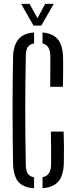

<svg xmlns="http://www.w3.org/2000/svg" viewBox="-20 -974 390 1000"><path d="M157.5 6.5Q99.5 2.5 74.5 -28.2Q49.5 -59 48 -124Q45.5 -265 45.5 -399.8Q45.5 -534.5 48 -675.5Q49 -735 74.8 -767.8Q100.5 -800.5 157.5 -805V-748Q135.5 -744 125.2 -729.5Q115 -715 114.5 -685Q111.5 -537 111.5 -399.8Q111.5 -262.5 114.5 -114Q115 -84.5 125 -69.5Q135 -54.5 157.5 -50.5ZM241.5 -522Q242 -560.5 242.2 -603.8Q242.5 -647 242 -685Q240.5 -739 201.5 -747.5V-805Q256 -800 281.2 -769.2Q306.5 -738.5 308.5 -675Q309 -656 309 -627.2Q309 -598.5 308.5 -569.8Q308 -541 307.5 -522ZM201.5 6.5V-51Q244.5 -59 246 -114Q246.5 -155 246.2 -201.2Q246 -247.5 245 -288.5H311.5Q313 -246 313.2 -206.2Q313.5 -166.5 312.5 -124Q310.5 -60 284.5 -29.2Q258.5 1.5 201.5 6.5ZM154.5 -840.5 90 -954H134L175 -879L215.5 -954H260L195 -840.5Z"/></svg>

Font: Big Shoulders Stencil Display
Style: Regular
Weight: 400
Designer: Patric King
Foundry: XO Type Co
Version: Version 1.000